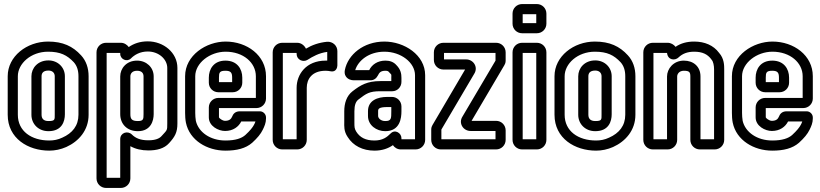

<svg xmlns="http://www.w3.org/2000/svg" viewBox="-20 -712 4046 947"><path d="M223 -19C135 -19 68 -65 68 -146V-336C68 -398 132 -457 217 -457C278 -457 311 -440 344 -405C359 -388 367 -366 367 -336V-146C367 -92 337 -55 287 -33C266 -23 245 -19 223 -19ZM223 31C251 31 280 25 307 13C369 -15 417 -70 417 -146V-336C417 -376 405 -412 380 -439C339 -484 290 -507 217 -507C112 -507 18 -434 18 -336V-146C18 -29 119 31 223 31ZM219 -414C166 -414 135 -376 135 -336V-146C135 -101 169 -65 219 -65C286 -65 300 -114 300 -148V-336C300 -380 265 -414 219 -414ZM219 -364C239 -364 250 -352 250 -336V-148C250 -122 252 -115 219 -115C195 -115 185 -127 185 -146V-336C185 -350 192 -364 219 -364Z M573 -446C573 -420 606 -404 626 -424C643 -441 670 -458 709 -458C764 -458 805 -419 805 -377V-103C805 -67 805 -72 776 -40C766 -29 747 -20 712 -20C673 -20 649 -30 630 -49C609 -69 573 -57 573 -26V165H506V-451H573ZM576 -501H503C477 -501 456 -480 456 -454V168C456 194 477 215 503 215H576C602 215 623 194 623 168V9C648 23 678 30 712 30C753 30 790 21 814 -6C843 -38 855 -59 855 -103V-377C855 -453 786 -508 709 -508C670 -508 640 -497 615 -480C607 -491 593 -501 576 -501ZM656 -413C603 -413 573 -374 573 -335V-149C573 -101 606 -65 660 -65C725 -65 738 -118 738 -149V-335C738 -380 702 -413 656 -413ZM656 -363C678 -363 688 -352 688 -335V-149C688 -124 687 -115 660 -115C630 -115 623 -125 623 -149V-335C623 -348 631 -363 656 -363Z M1010 -182V-133C1010 -90 1057 -66 1090 -66C1130 -66 1157 -87 1170 -113H1240C1238 -107 1236 -102 1232 -95C1226 -84 1214 -68 1190 -46C1172 -30 1142 -19 1092 -19C1017 -19 959 -60 946 -116C944 -129 943 -142 943 -155V-336C943 -401 1015 -457 1093 -457C1180 -457 1242 -403 1242 -336V-229H1057C1031 -229 1010 -208 1010 -182ZM1292 -226V-336C1292 -439 1198 -507 1093 -507C997 -507 893 -439 893 -336V-155C893 -140 894 -122 897 -107C915 -20 1001 31 1092 31C1148 31 1192 20 1224 -8C1249 -31 1266 -51 1276 -72C1284 -88 1292 -106 1292 -127V-133C1292 -149 1278 -163 1262 -163H1163C1141 -163 1130 -151 1124 -135C1120 -126 1112 -116 1090 -116C1077 -116 1061 -129 1060 -133V-179H1245C1271 -179 1292 -200 1292 -226ZM1057 -257H1128C1154 -257 1175 -278 1175 -304V-329C1175 -373 1149 -413 1092 -413C1033 -413 1010 -370 1010 -329V-304C1010 -278 1031 -257 1057 -257ZM1092 -363C1119 -363 1125 -353 1125 -329V-307H1060V-329C1060 -354 1063 -363 1092 -363Z M1446 -501H1372C1346 -501 1325 -480 1325 -454V-22C1325 4 1346 25 1372 25H1446C1472 25 1493 4 1493 -22V-279C1493 -321 1518 -363 1586 -363C1593 -363 1605 -362 1613 -360C1638 -356 1644 -380 1644 -389V-460C1644 -487 1621 -508 1593 -506C1553 -502 1519 -490 1489 -472C1482 -487 1466 -501 1446 -501ZM1594 -413H1586C1490 -413 1443 -345 1443 -279V-25H1375V-451H1443V-446C1443 -417 1475 -403 1497 -417C1522 -433 1554 -451 1594 -456Z M1960 -308V-328C1960 -347 1957 -369 1935 -391C1921 -407 1902 -413 1881 -413C1842 -413 1814 -393 1801 -366H1732C1746 -412 1798 -457 1876 -457C1958 -457 2027 -403 2027 -341V-25H1960V-31C1960 -55 1929 -76 1907 -54C1889 -36 1868 -19 1827 -19C1783 -19 1755 -34 1737 -63C1728 -78 1728 -86 1728 -109V-163C1728 -194 1735 -212 1749 -222C1787 -251 1802 -262 1856 -262H1915C1940 -262 1960 -283 1960 -308ZM1957 25H2030C2056 25 2077 4 2077 -22V-341C2077 -441 1974 -507 1876 -507C1772 -507 1696 -442 1681 -367C1679 -357 1679 -345 1686 -335C1696 -320 1713 -316 1725 -316H1807C1826 -316 1837 -327 1844 -340C1850 -351 1855 -363 1881 -363C1892 -363 1896 -360 1898 -357C1913 -340 1910 -350 1910 -328V-312H1856C1792 -312 1759 -293 1719 -262C1689 -239 1678 -202 1678 -163V-109C1678 -92 1675 -65 1695 -36C1722 7 1769 31 1827 31C1865 31 1895 20 1918 4C1926 16 1940 25 1957 25ZM1913 -234H1891C1841 -234 1795 -216 1795 -164V-140C1795 -94 1837 -65 1880 -65C1954 -65 1960 -131 1960 -163V-187C1960 -213 1939 -234 1913 -234ZM1891 -184H1910V-163C1910 -127 1910 -115 1880 -115C1857 -115 1845 -130 1845 -140V-164C1845 -174 1847 -184 1891 -184Z M2157 -25V-71V-73L2319 -348C2340 -381 2315 -419 2279 -419H2170V-451H2424V-415V-413L2261 -137C2240 -104 2265 -66 2301 -66H2424V-25ZM2474 -22V-69C2474 -95 2453 -116 2427 -116H2306L2468 -391C2471 -396 2474 -403 2474 -413V-454C2474 -480 2453 -501 2427 -501H2167C2141 -501 2120 -480 2120 -454V-416C2120 -390 2141 -369 2167 -369H2274L2113 -95C2110 -90 2107 -83 2107 -73V-22C2107 4 2128 25 2154 25H2427C2453 25 2474 4 2474 -22Z M2558 -25V-451H2625V-25ZM2675 -22V-454C2675 -480 2654 -501 2628 -501H2555C2529 -501 2508 -480 2508 -454V-22C2508 4 2529 25 2555 25H2628C2654 25 2675 4 2675 -22ZM2558 -598V-642H2625V-598ZM2675 -595V-645C2675 -671 2654 -692 2628 -692H2555C2529 -692 2508 -671 2508 -645V-595C2508 -569 2529 -548 2555 -548H2628C2654 -548 2675 -569 2675 -595Z M2920 -19C2832 -19 2765 -65 2765 -146V-336C2765 -398 2829 -457 2914 -457C2975 -457 3008 -440 3041 -405C3056 -388 3064 -366 3064 -336V-146C3064 -92 3034 -55 2984 -33C2963 -23 2942 -19 2920 -19ZM2920 31C2948 31 2977 25 3004 13C3066 -15 3114 -70 3114 -146V-336C3114 -376 3102 -412 3077 -439C3036 -484 2987 -507 2914 -507C2809 -507 2715 -434 2715 -336V-146C2715 -29 2816 31 2920 31ZM2916 -414C2863 -414 2832 -376 2832 -336V-146C2832 -101 2866 -65 2916 -65C2983 -65 2997 -114 2997 -148V-336C2997 -380 2962 -414 2916 -414ZM2916 -364C2936 -364 2947 -352 2947 -336V-148C2947 -122 2949 -115 2916 -115C2892 -115 2882 -127 2882 -146V-336C2882 -350 2889 -364 2916 -364Z M3490 -417C3498 -409 3502 -388 3502 -370V-25H3435V-335C3435 -384 3400 -413 3353 -413C3301 -413 3270 -372 3270 -335V-25H3203V-451H3270C3274 -414 3310 -412 3327 -429C3346 -447 3370 -457 3404 -457C3445 -457 3470 -444 3488 -420C3489 -419 3489 -418 3490 -417ZM3273 -501H3200C3174 -501 3153 -480 3153 -454V-22C3153 4 3174 25 3200 25H3273C3299 25 3320 4 3320 -22V-335C3320 -346 3329 -363 3353 -363C3380 -363 3385 -356 3385 -335V-22C3385 4 3406 25 3432 25H3505C3531 25 3552 4 3552 -22V-370C3552 -389 3552 -423 3527 -451C3499 -489 3455 -507 3404 -507C3369 -507 3338 -499 3312 -481C3304 -492 3289 -501 3273 -501Z M3707 -182V-133C3707 -90 3754 -66 3787 -66C3827 -66 3854 -87 3867 -113H3937C3935 -107 3933 -102 3929 -95C3923 -84 3911 -68 3887 -46C3869 -30 3839 -19 3789 -19C3714 -19 3656 -60 3643 -116C3641 -129 3640 -142 3640 -155V-336C3640 -401 3712 -457 3790 -457C3877 -457 3939 -403 3939 -336V-229H3754C3728 -229 3707 -208 3707 -182ZM3989 -226V-336C3989 -439 3895 -507 3790 -507C3694 -507 3590 -439 3590 -336V-155C3590 -140 3591 -122 3594 -107C3612 -20 3698 31 3789 31C3845 31 3889 20 3921 -8C3946 -31 3963 -51 3973 -72C3981 -88 3989 -106 3989 -127V-133C3989 -149 3975 -163 3959 -163H3860C3838 -163 3827 -151 3821 -135C3817 -126 3809 -116 3787 -116C3774 -116 3758 -129 3757 -133V-179H3942C3968 -179 3989 -200 3989 -226ZM3754 -257H3825C3851 -257 3872 -278 3872 -304V-329C3872 -373 3846 -413 3789 -413C3730 -413 3707 -370 3707 -329V-304C3707 -278 3728 -257 3754 -257ZM3789 -363C3816 -363 3822 -353 3822 -329V-307H3757V-329C3757 -354 3760 -363 3789 -363Z"/></svg>

Font: DIN Rundschrift
Style: BreitKont
Weight: 400
Width: 7
Version: Version 1.027